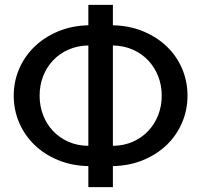

<svg xmlns="http://www.w3.org/2000/svg" viewBox="-20 -770 828 790"><path d="M444.5 -170Q490 -170.5 527 -187Q564 -203.5 590.2 -231.5Q616.5 -259.5 631 -296.8Q645.5 -334 645.5 -376.5Q645.5 -418.5 631 -455.8Q616.5 -493 590.2 -521Q564 -549 527 -565.5Q490 -582 444.5 -583ZM343.5 -583Q298 -582 261 -565.5Q224 -549 197.8 -521Q171.5 -493 157.2 -455.8Q143 -418.5 143 -376.5Q143 -334 157.2 -296.8Q171.5 -259.5 197.8 -231.5Q224 -203.5 261 -187Q298 -170.5 343.5 -170ZM444.5 -666Q513 -664.5 569.5 -641Q626 -617.5 666.5 -578.5Q707 -539.5 729.2 -487.5Q751.5 -435.5 751.5 -376.5Q751.5 -317.5 729.2 -265.5Q707 -213.5 666.5 -174.2Q626 -135 569.5 -111.5Q513 -88 444.5 -86.5V0H343.5V-86.5Q275 -88 218.5 -111.5Q162 -135 121.5 -174.2Q81 -213.5 58.8 -265.5Q36.5 -317.5 36.5 -376.5Q36.5 -435 59 -487Q81.5 -539 122.2 -578.2Q163 -617.5 219.5 -641Q276 -664.5 343.5 -666V-750H444.5Z"/></svg>

Font: Lato 2
Style: Regular
Weight: 500
Designer: Lukasz Dziedzic with Adam Twardoch and Botio Nikoltchev
Foundry: tyPoland Lukasz Dziedzic
Version: Version 2.015; 2015-08-06; http://www.latofonts.com/